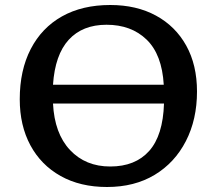

<svg xmlns="http://www.w3.org/2000/svg" viewBox="-20 -734 868 768"><path d="M408 14Q301 14 222.5 -30Q144 -74 101.5 -153Q59 -232 59 -337Q59 -453 103 -538Q147 -623 228 -668.5Q309 -714 421 -714Q526 -714 604 -671.5Q682 -629 725 -551.5Q768 -474 768 -368Q768 -256 723.5 -169.5Q679 -83 598.5 -34.5Q518 14 408 14ZM192 -395H635Q628 -516 566.5 -575.5Q505 -635 406 -635Q310 -635 255 -575Q200 -515 192 -395ZM421 -68Q521 -68 576.5 -130Q632 -192 636 -320H192Q198 -200 260 -134Q322 -68 421 -68Z"/></svg>

Font: Literata 7pt Medium
Style: Regular
Weight: 500
Designer: Latin by Veronika Burian and Jose Scaglione. Greek by Irene Vlachou. Cyrillic by Vera Evstafieva.
Foundry: TypeTogether
Version: Version 3.002